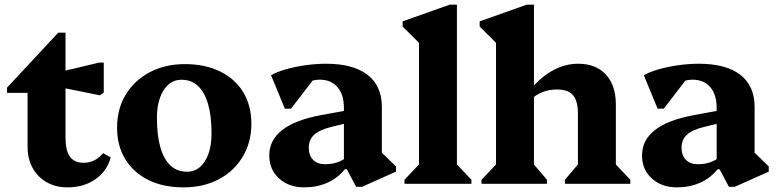

<svg xmlns="http://www.w3.org/2000/svg" viewBox="-20 -785 3316 820"><path d="M267.6 15.2Q217.8 15.2 179.2 -6.8Q140.6 -28.8 119.2 -67.9Q97.8 -107 97.8 -158.8V-461.8L140.8 -388.4H10V-410.6L228.8 -645.6H259.8V-197.6Q259.8 -142.6 278.4 -116.2Q297 -89.8 336.8 -89.8Q386.4 -89.8 420.4 -131L452.8 -112.8Q437.4 -54.2 387.7 -19.5Q338 15.2 267.6 15.2ZM407 -377.8 206.8 -418.4V-471L403.2 -517.6H423.2V-390.2Z M763.8 15.2Q677.4 15.2 613.8 -16.3Q550.2 -47.8 515.1 -105Q480 -162.2 480 -239.8Q480 -319.8 517 -380.9Q554 -442 619.6 -476.6Q685.2 -511.2 769.8 -511.2Q856.4 -511.2 920.3 -479.7Q984.2 -448.2 1018.9 -391.1Q1053.6 -334 1053.6 -256.2Q1053.6 -177.2 1016.6 -115.6Q979.6 -54 914.5 -19.4Q849.4 15.2 763.8 15.2ZM778.6 -51.6Q810.8 -51.6 834 -71.6Q857.2 -91.6 870.3 -128.2Q883.4 -164.8 883.4 -214.4Q883.4 -289.8 868.5 -341Q853.6 -392.2 825.1 -418.3Q796.6 -444.4 755 -444.4Q723.6 -444.4 700 -424.4Q676.4 -404.4 663.3 -367.8Q650.2 -331.2 650.2 -281.6Q650.2 -206.4 665.1 -155.1Q680 -103.8 708.5 -77.7Q737 -51.6 778.6 -51.6Z M1501 12.8 1461.2 -62.2H1448.8V-323.4Q1448.8 -380.6 1421.5 -412.7Q1394.2 -444.8 1345 -444.8Q1317 -444.8 1292.3 -431.1Q1267.6 -417.4 1252.6 -393L1253.8 -489H1352L1223 -320.8H1196.6L1137.6 -463.6Q1162.2 -478 1200.9 -489Q1239.6 -500 1284.5 -506.4Q1329.4 -512.8 1372.4 -512.8Q1488.2 -512.8 1549.5 -465.6Q1610.8 -418.4 1610.8 -328.4V-100.2L1568.2 -174L1671.2 -74.2V-52L1526 12.8ZM1279.6 15.2Q1213.8 15.2 1171.9 -22.8Q1130 -60.8 1130 -121Q1130 -252 1349.8 -293L1472.2 -315.6V-262L1397.8 -243.6Q1345.6 -231.2 1322.2 -210Q1298.8 -188.8 1298.8 -154.6Q1298.8 -120.8 1317.4 -102.2Q1336 -83.6 1368.8 -83.6Q1425.2 -83.6 1463.8 -116.2V-62.2H1452.8Q1422.4 -24.4 1378.1 -4.6Q1333.8 15.2 1279.6 15.2Z M1707.4 0V-17.2L1785.4 -99.6L1769.4 -71.6V-638.2L1812.4 -559.2L1699.6 -671.6V-693.8L1900.4 -765H1931.4V-71.2L1915.6 -99.4L1993.4 -17.2V0Z M2392.6 0V-17.2L2463.4 -100.4L2448.2 -71.6V-299.8Q2448.2 -354 2427.2 -378.4Q2406.2 -402.8 2359.2 -402.8Q2325.2 -402.8 2297.1 -391.7Q2269 -380.6 2245.4 -358.2V-416.2H2256.4Q2346 -512.8 2449.4 -512.8Q2525.2 -512.8 2567.7 -466.6Q2610.2 -420.4 2610.2 -338.2V-71.2L2594.2 -99.4L2672 -17.2V0ZM2036.4 0V-17.2L2114.4 -99.6L2098.4 -71.6V-638.2L2141.4 -559.2L2028.6 -671.6V-693.8L2229.4 -765H2260.4V-71.2L2245.4 -100.2L2316 -17.2V0Z M3093 12.8 3053.2 -62.2H3040.8V-323.4Q3040.8 -380.6 3013.5 -412.7Q2986.2 -444.8 2937 -444.8Q2909 -444.8 2884.3 -431.1Q2859.6 -417.4 2844.6 -393L2845.8 -489H2944L2815 -320.8H2788.6L2729.6 -463.6Q2754.2 -478 2792.9 -489Q2831.6 -500 2876.5 -506.4Q2921.4 -512.8 2964.4 -512.8Q3080.2 -512.8 3141.5 -465.6Q3202.8 -418.4 3202.8 -328.4V-100.2L3160.2 -174L3263.2 -74.2V-52L3118 12.8ZM2871.6 15.2Q2805.8 15.2 2763.9 -22.8Q2722 -60.8 2722 -121Q2722 -252 2941.8 -293L3064.2 -315.6V-262L2989.8 -243.6Q2937.6 -231.2 2914.2 -210Q2890.8 -188.8 2890.8 -154.6Q2890.8 -120.8 2909.4 -102.2Q2928 -83.6 2960.8 -83.6Q3017.2 -83.6 3055.8 -116.2V-62.2H3044.8Q3014.4 -24.4 2970.1 -4.6Q2925.8 15.2 2871.6 15.2Z"/></svg>

Font: Platypi Light
Style: Regular
Weight: 300
Designer: David Sargent
Foundry: Bolt Cutter Type
Version: Version 1.200